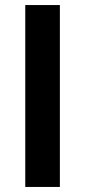

<svg xmlns="http://www.w3.org/2000/svg" viewBox="-20 -740 337 760"><path d="M217 0V-720H80V0Z"/></svg>

Font: Vela Sans ExtBd
Style: Regular
Weight: 800
Designer: Principal design: Mikhail Sharanda - project Manrope.
Design modification: Ravid Balaliev
Foundry: Mikhail Sharanda
Version: Version 1.001